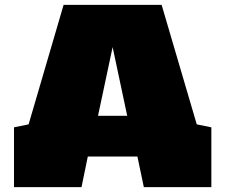

<svg xmlns="http://www.w3.org/2000/svg" viewBox="-20 -770 927 790"><path d="M37.6 0V-246.1L97.7 -258.3L241.7 -750H645L789.6 -258.3L849.6 -246.1V0H571.8L545.4 -126H341.3L315.4 0ZM383.3 -293.5H503.4L443.4 -576.2Z"/></svg>

Font: Holtwood One SC
Style: Regular
Weight: 400
Designer: Vernon Adams
Foundry: Vernon Adams
Version: Version 1.100; ttfautohint (v1.8.4.7-5d5b)